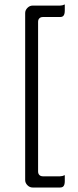

<svg xmlns="http://www.w3.org/2000/svg" viewBox="-20 -731 354 871"><path d="M127.9 119.6H252Q262.2 119.6 267.1 114.7Q273.9 107.9 273.9 90.8V63.5Q263.2 68.8 252 68.8H174.8Q164.6 68.8 158.7 63Q152.8 57.1 152.8 46.9V-631.8Q152.8 -642.1 158.7 -647.9Q164.6 -653.8 174.8 -653.8H252Q262.2 -653.8 267.1 -658.7Q273.9 -665.5 273.9 -683.6V-710.9Q263.2 -705.6 252 -705.6H127.9Q114.7 -705.6 104.5 -695.3Q94.2 -685.1 94.2 -671.9V85.9Q94.2 99.1 104.5 109.4Q114.7 119.6 127.9 119.6Z"/></svg>

Font: YuPearl-ExtraLight
Style: ExtraLight
Weight: 200
Designer: Max Yao
Foundry: Max-Everyday
Version: Version 1.011; ttfautohint (v1.8.3)